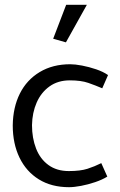

<svg xmlns="http://www.w3.org/2000/svg" viewBox="-20 -765 498 798"><path d="M401 -87Q373 -73 343.5 -63.5Q314 -54 266 -54Q216 -54 181.5 -79Q147 -104 130 -147.5Q113 -191 113 -245Q114 -297 132.5 -339Q151 -381 186 -406Q221 -431 270 -431Q317 -431 347 -420.5Q377 -410 405 -398L429 -453Q409 -467 379.5 -477Q350 -487 321 -492.5Q292 -498 272 -498Q199 -498 145 -465.5Q91 -433 62.5 -376Q34 -319 33 -244Q33 -168 61 -110Q89 -52 141.5 -19.5Q194 13 267 13Q288 13 317 7.5Q346 2 375.5 -8Q405 -18 426 -31ZM254 -589 341 -745H255L201 -604Z"/></svg>

Font: Catamaran
Style: Regular
Weight: 400
Designer: Pria Ravichandran
Version: Version 2.000